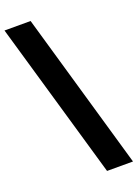

<svg xmlns="http://www.w3.org/2000/svg" viewBox="-183 -811 782 1092"><g transform="rotate(-20 208.0 -265.0)"><path d="M150 -740 424 210H267L-8 -740Z"/></g></svg>

Font: Georama Condensed Black
Style: Regular
Weight: 900
Width: 3
Designer: Jean-Baptiste Levee
Foundry: Production Type
Version: Version 1.000